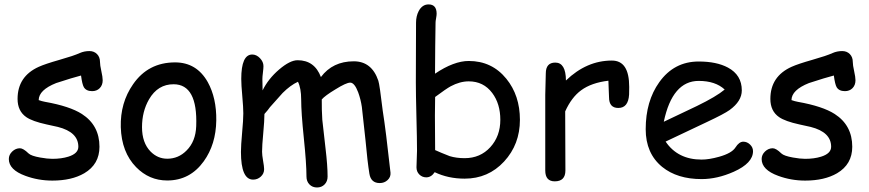

<svg xmlns="http://www.w3.org/2000/svg" viewBox="-20 -789 3938 870"><path d="M397.5 -376Q370.6 -376 359.9 -394Q352.5 -406.7 347.2 -446.8Q310.5 -437.5 234.4 -412.6Q155.8 -381.3 155.3 -335.4Q169.9 -330.1 184.1 -327.6Q296.4 -307.6 351.1 -272.5Q430.7 -221.2 430.7 -124Q430.7 -44.4 361.8 -3.9Q304.7 29.3 217.3 29.3Q153.3 29.3 95.2 7.8Q20 -19.5 20 -68.4Q20 -87.9 35.4 -102.5Q50.8 -117.2 70.3 -117.2Q85.4 -117.2 109.4 -93.8Q121.1 -82.5 162.1 -75.2Q194.8 -69.3 217.3 -69.3Q258.3 -69.3 289.6 -79.1Q335 -93.3 335 -124Q335 -190.4 242.2 -213.9L191.4 -225.1Q126.5 -239.3 99.1 -258.3Q59.6 -285.6 59.6 -340.8Q59.6 -442.9 155.8 -486.3Q185.1 -499.5 249.5 -517.8Q314 -536.1 341.8 -548.8Q361.8 -557.6 385.3 -557.6Q406.2 -557.6 419.7 -543.9Q433.1 -530.3 433.1 -508.3Q433.1 -494.1 439.2 -466.8Q445.3 -439.5 445.3 -425.3Q445.3 -403.3 431.9 -389.6Q418.5 -376 397.5 -376Z M737.8 28.8Q655.8 28.8 596.7 -31.7Q530.8 -99.1 527.3 -212.9Q524.4 -323.2 583 -407.2Q651.4 -506.3 773.4 -506.3Q871.1 -506.3 921.4 -417Q961.4 -344.7 960 -243.2Q958.5 -134.8 903.3 -58.1Q840.8 28.8 737.8 28.8ZM767.1 -407.2Q695.3 -407.7 655.3 -338.9Q623.5 -283.7 623.5 -212.9Q623.5 -142.1 662.1 -102.5Q694.3 -69.8 737.8 -69.8Q788.6 -69.8 825.2 -106.9Q866.7 -147.9 869.1 -217.8Q876 -406.7 767.1 -407.2Z M1700.7 40.5Q1660.6 40.5 1653.8 -2Q1645 -55.7 1636.2 -153.3L1619.6 -304.7Q1614.7 -338.4 1603 -370.6Q1586.4 -414.6 1566.9 -414.6Q1548.8 -414.6 1499.5 -383.8Q1452.6 -355.5 1438 -338.4Q1437.5 -292.5 1440.4 -246.6L1455.1 -116.2Q1464.4 -39.1 1464.4 11.2Q1464.4 32.7 1450.9 46.6Q1437.5 60.5 1416.5 60.5Q1395.5 60.5 1382.1 46.6Q1368.7 32.7 1368.7 11.2Q1368.7 -47.9 1356.7 -163.3Q1344.7 -278.8 1344.7 -337.9Q1344.7 -389.6 1330.1 -418.5Q1295.9 -402.8 1260.7 -367.7L1203.1 -303.2Q1195.3 -291.5 1178.2 -272.5Q1178.2 -243.2 1172.9 -186Q1167.5 -128.9 1167.5 -101.6Q1167.5 -86.9 1172.1 -60.5Q1176.8 -34.2 1176.8 -22.5Q1176.8 -2.4 1161.9 11.2Q1147 24.9 1127 24.9Q1071.8 24.9 1071.8 -100.6Q1071.8 -129.9 1077.1 -188Q1082.5 -246.1 1082.5 -275.4Q1082.5 -301.3 1077.9 -353Q1073.2 -404.8 1073.2 -431.2Q1073.2 -542 1123 -542Q1142.1 -542 1158 -525.4Q1173.8 -508.8 1173.8 -489.3Q1173.8 -480 1171.4 -460.4Q1168.9 -440.9 1168.9 -430.7L1169.9 -379.4Q1195.3 -431.6 1244.6 -473.9Q1293.9 -516.1 1328.6 -516.1Q1405.3 -516.1 1434.1 -439.9Q1460.9 -475.6 1498 -493.4Q1535.2 -511.2 1583 -511.2Q1664.6 -511.2 1694.3 -423.3Q1700.2 -405.8 1714.4 -286.1Q1728 -202.1 1749.5 -6.3Q1751 13.2 1736.3 26.9Q1721.7 40.5 1700.7 40.5Z M2085.4 20.5Q2010.7 20.5 1949.7 -8.8Q1934.1 14.6 1911.6 14.6Q1893.1 14.6 1880.1 1.7Q1867.2 -11.2 1867.2 -30.8Q1867.2 -43.5 1868.4 -68.4Q1869.6 -93.3 1869.6 -106Q1869.6 -157.7 1866.9 -261Q1864.3 -364.3 1864.3 -416Q1864.3 -451.7 1864.7 -551Q1865.2 -650.4 1865.2 -686.5Q1865.2 -715.8 1877.4 -739.3Q1893.6 -769 1921.9 -769Q1958.5 -769 1958.5 -726.6Q1958.5 -719.7 1956.1 -706.5Q1953.6 -693.4 1953.6 -686.5L1952.1 -579.6L1951.2 -455.1Q1993.7 -483.9 2032 -498.3Q2070.3 -512.7 2104 -512.7Q2209 -512.7 2274.4 -432.1Q2335.9 -356.4 2335.9 -246.1Q2335.9 -134.8 2264.2 -57.1Q2192.4 20.5 2085.4 20.5ZM2104 -420.4Q2064 -420.4 2022 -397.9Q2001.5 -386.7 1951.7 -349.6L1950.7 -265.1L1951.2 -189L1951.7 -108.9Q1975.1 -98.1 2017.6 -81.5Q2047.9 -72.3 2085.4 -72.3Q2156.2 -72.3 2201.7 -122.1Q2247.1 -171.9 2247.1 -246.1Q2247.1 -318.8 2210.4 -367.7Q2170.9 -420.4 2104 -420.4Z M2830.6 -360.8Q2827.1 -299.8 2781.7 -299.8Q2739.7 -299.8 2739.7 -348.1Q2739.7 -357.4 2738.3 -382.3L2736.8 -423.3Q2659.7 -414.1 2613.3 -379.9Q2569.8 -348.1 2541 -284.2L2542 -16.6Q2542 32.7 2493.7 32.7Q2450.7 32.7 2450.7 -16.6V-359.4Q2450.7 -375.5 2451.9 -407.7Q2453.1 -439.9 2453.1 -456.1Q2453.1 -505.4 2496.1 -505.4Q2543.9 -505.4 2544.4 -424.3Q2638.2 -514.6 2752.4 -514.6Q2792 -514.6 2811.5 -484.9Q2831.1 -455.1 2831.1 -395Q2831.1 -369.6 2830.6 -360.8Z M3159.2 22.5Q3048.8 22.5 2980.5 -32.7Q2905.8 -93.8 2905.8 -203.6Q2905.8 -330.6 2967.3 -416.5Q3034.2 -510.3 3146 -510.3Q3227.1 -510.3 3278.3 -482.9Q3341.3 -449.2 3341.3 -379.4Q3341.3 -330.6 3286.1 -290.5Q3261.7 -272.9 3182.6 -235.8L2996.1 -147.5Q3023.4 -106.9 3064.2 -86.4Q3105 -65.9 3159.2 -65.9Q3192.9 -65.9 3238.3 -78.6Q3295.9 -94.7 3312.5 -120.8Q3329.1 -147 3348.1 -147Q3365.2 -147 3378.7 -134Q3392.1 -121.1 3392.1 -104Q3392.1 -49.8 3304.7 -10.7Q3230 22.5 3159.2 22.5ZM3146 -422.4Q3086.4 -422.4 3046.9 -376.2Q3007.3 -330.1 2987.8 -237.3L3137.7 -308.6Q3226.1 -351.6 3263.7 -383.3Q3221.7 -422.4 3146 -422.4Z M3808.6 -376Q3781.7 -376 3771 -394Q3763.7 -406.7 3758.3 -446.8Q3721.7 -437.5 3645.5 -412.6Q3566.9 -381.3 3566.4 -335.4Q3581.1 -330.1 3595.2 -327.6Q3707.5 -307.6 3762.2 -272.5Q3841.8 -221.2 3841.8 -124Q3841.8 -44.4 3772.9 -3.9Q3715.8 29.3 3628.4 29.3Q3564.5 29.3 3506.3 7.8Q3431.2 -19.5 3431.2 -68.4Q3431.2 -87.9 3446.5 -102.5Q3461.9 -117.2 3481.4 -117.2Q3496.6 -117.2 3520.5 -93.8Q3532.2 -82.5 3573.2 -75.2Q3606 -69.3 3628.4 -69.3Q3669.4 -69.3 3700.7 -79.1Q3746.1 -93.3 3746.1 -124Q3746.1 -190.4 3653.3 -213.9L3602.5 -225.1Q3537.6 -239.3 3510.3 -258.3Q3470.7 -285.6 3470.7 -340.8Q3470.7 -442.9 3566.9 -486.3Q3596.2 -499.5 3660.6 -517.8Q3725.1 -536.1 3752.9 -548.8Q3772.9 -557.6 3796.4 -557.6Q3817.4 -557.6 3830.8 -543.9Q3844.2 -530.3 3844.2 -508.3Q3844.2 -494.1 3850.3 -466.8Q3856.4 -439.5 3856.4 -425.3Q3856.4 -403.3 3843 -389.6Q3829.6 -376 3808.6 -376Z"/></svg>

Font: Candra Sangkala
Style: Regular
Weight: 400
Designer: R.S. Wihananto
Foundry: R.S. Wihananto
Version: Version 2.0.1